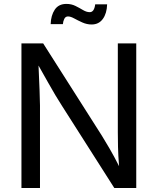

<svg xmlns="http://www.w3.org/2000/svg" viewBox="-20 -946 793 966"><path d="M87.9 0V-727.5H197.3L493.2 -262.2Q507.8 -238.8 531 -199Q554.2 -159.2 579.1 -109.9Q574.7 -162.6 573.7 -207.3Q572.8 -252 572.8 -281.2V-727.5H665.5V0H555.2L291.5 -414.1Q274.9 -439.9 258.5 -467.3Q242.2 -494.6 222.2 -530.3Q202.1 -565.9 173.8 -616.2Q176.8 -546.4 179 -493.9Q181.2 -441.4 181.2 -415V0ZM440.9 -822.8Q417 -822.8 394.3 -833Q371.6 -843.3 353.3 -853.3Q335 -863.3 322.3 -863.3Q309.6 -863.3 303.5 -851.1Q297.4 -838.9 296.4 -824.7H234.9Q236.3 -868.7 255.6 -897.5Q274.9 -926.3 314 -926.3Q339.4 -926.3 359.9 -916Q380.4 -905.8 397.9 -895.3Q415.5 -884.8 431.6 -884.8Q454.1 -884.8 459 -924.3H519Q517.6 -878.4 497.3 -850.6Q477.1 -822.8 440.9 -822.8Z"/></svg>

Font: Inter-Regular
Style: Regular
Weight: 400
Designer: Rasmus Andersson
Foundry: rsms
Version: Version 4.000;git-a52131595